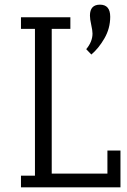

<svg xmlns="http://www.w3.org/2000/svg" viewBox="-20 -804 547 824"><path d="M70 -680H130V-50H70V0H497V-158H441V-59H202V-680H282V-730H70ZM366 -737Q366 -722 371.5 -697.5Q377 -673 377 -660Q377 -625 350 -593L372 -570Q403 -596 428 -639Q453 -682 453 -732Q453 -784 409 -784Q366 -784 366 -737Z"/></svg>

Font: Glegoo
Style: Regular
Weight: 400
Version: Version 2.0.1; ttfautohint (v0.9) -r 48 -G 60